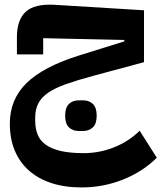

<svg xmlns="http://www.w3.org/2000/svg" viewBox="-20 -516 706 840"><path d="M337 304Q263 304 205 285Q147 266 106.5 230Q66 194 44.5 142.5Q23 91 23 25Q23 -81 96 -152.5Q169 -224 325 -273L524 -335V-341L169 -349V-278H54V-353Q54 -429 92.5 -464.5Q131 -500 219 -495L610 -471V-244L387 -184Q317 -165 269 -148Q221 -131 191 -110.5Q161 -90 147.5 -63.5Q134 -37 134 -1V11Q134 46 144.5 72.5Q155 99 180 117Q205 135 245.5 144.5Q286 154 346 154Q415 154 479 128.5Q543 103 591 56L666 174Q605 235 518.5 269.5Q432 304 337 304ZM324 57Q298 57 281.5 41Q265 25 265 -10Q265 -45 281.5 -61Q298 -77 324 -77H344Q370 -77 386.5 -61Q403 -45 403 -10Q403 25 386.5 41Q370 57 344 57Z"/></svg>

Font: IBM Plex Sans Arabic
Style: Bold
Weight: 700
Designer: Mike Abbink, Paul van der Laan, Pieter van Rosmalen, Wael Morcos, Khajak Apelian
Foundry: Bold Monday
Version: Version 1.2